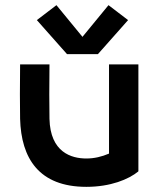

<svg xmlns="http://www.w3.org/2000/svg" viewBox="-20 -710 630 745"><path d="M517 -45 516 -46H517V-460H403V-114C375 -102 346 -95 315 -95C257 -95 175 -119 172 -249C171 -302 171 -377 172 -460H58C57 -377 57 -302 58 -249C62 -96 131 15 315 15C409 15 479 -14 517 -45ZM123 -632 240 -500H360L477 -632L401 -690L300 -567L199 -690Z"/></svg>

Font: KT Kiyosuna Sans Bold
Style: Regular
Weight: 700
Designer: [Zen Kaku Gothic] Yoshimichi Ohira
Version: Version 1.010;Glyphs 3.1.2 (3151)